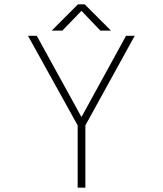

<svg xmlns="http://www.w3.org/2000/svg" viewBox="-20 -865 750 885"><path d="M338 0V-287L109 -700H149.5L355.5 -325.5L561 -700H601L373.5 -287V0ZM491.5 -724H442.5L355.5 -815L267.5 -724H218.5L339.5 -845H370.5Z"/></svg>

Font: League Mono Thin
Style: Regular
Weight: 100
Width: 6
Designer: Tyler Finck
Foundry: The League of Moveable Type / Tyler Finck
Version: Version 2.300;RELEASE